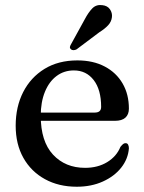

<svg xmlns="http://www.w3.org/2000/svg" viewBox="-20 -715 562 747"><path d="M481.5 -292.5Q481.5 -269.5 467.8 -257.2Q454 -245 428 -245H108.5V-277H348.5Q373.5 -277 373.5 -299Q373.5 -366 344.5 -403.5Q315.5 -441 267.5 -441Q229 -441 200 -419.2Q171 -397.5 154.8 -357.8Q138.5 -318 138.5 -264.5Q138.5 -165 186.2 -113.5Q234 -62 311 -62Q360.5 -62 397 -84.2Q433.5 -106.5 448.5 -143.5Q455 -151.5 459.2 -154.8Q463.5 -158 468.5 -158Q475.5 -158 478.5 -152Q481.5 -146 481.5 -138Q478.5 -97 451.8 -63Q425 -29 380.2 -8.8Q335.5 11.5 278.5 11.5Q208.5 11.5 154.8 -18Q101 -47.5 71 -100.8Q41 -154 41 -226Q41 -299.5 70.2 -356.8Q99.5 -414 153.2 -447Q207 -480 281 -480Q342.5 -480 387.5 -456.2Q432.5 -432.5 457 -390.2Q481.5 -348 481.5 -292.5ZM309.5 -639.5Q324 -667 339.2 -682.5Q354.5 -698 377.5 -695Q398 -693 407.8 -678.8Q417.5 -664.5 415.5 -648.5Q413.5 -630.5 400.8 -616.8Q388 -603 366.5 -589.5L278 -523Q272.5 -520 266.2 -519.8Q260 -519.5 256 -523.5Q251 -527.5 252.2 -533Q253.5 -538.5 257 -544Z"/></svg>

Font: Fraunces 12pt
Style: Regular
Weight: 400
Version: Version 1.000;[b76b70a41]